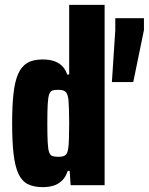

<svg xmlns="http://www.w3.org/2000/svg" viewBox="-20 -763 613 791"><path d="M156 8Q119 8 94.5 -4.5Q70 -17 56 -47Q42 -77 36 -128Q30 -179 30 -255Q30 -326 35.5 -376.5Q41 -427 54.5 -458Q68 -489 92 -503.5Q116 -518 155 -518Q181 -518 200.5 -512Q220 -506 234.5 -492.5Q249 -479 257 -456H265V-743H411V0H271L267 -59H259Q251 -34 235.5 -19Q220 -4 200 2Q180 8 156 8ZM221 -117Q240 -117 249 -123.5Q258 -130 261 -151Q263 -163 264 -190Q265 -217 265 -256Q265 -293 264 -317Q263 -341 262 -352Q259 -377 250 -385Q241 -393 220 -393Q204 -393 195.5 -390Q187 -387 182.5 -374Q178 -361 176.5 -333Q175 -305 175 -255Q175 -205 176.5 -176.5Q178 -148 182.5 -135.5Q187 -123 196 -120Q205 -117 221 -117ZM441 -425 455 -639V-688H573V-639L529 -425Z"/></svg>

Font: Saira Condensed ExtraBold
Style: Regular
Weight: 800
Width: 3
Designer: Hector Gatti with collaboration of the Omnibus-Type team
Foundry: Omnibus-Type
Version: Version 1.101